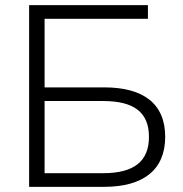

<svg xmlns="http://www.w3.org/2000/svg" viewBox="-20 -725 711 745"><path d="M93 0H384C536 0 621 -66 621 -194C621 -323 536 -386 384 -386H153V-652H554V-705H93ZM380 -53H153V-333H380C500 -333 558 -289 558 -194C558 -99 500 -53 380 -53Z"/></svg>

Font: Poppy and Pepper Light
Style: Regular
Weight: 300
Designer: Thy Ha
Foundry: Thy Ha
Version: Version 0.001;Glyphs 3.2 (3227)